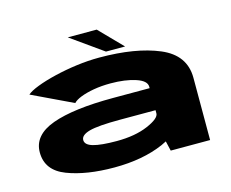

<svg xmlns="http://www.w3.org/2000/svg" viewBox="-104 -890 1260 1048"><g transform="rotate(-15 526.0 -366.0)"><path d="M740.5 0 727.5 -55.5Q714 -48 699 -41.5Q581.5 9.5 420.5 9.5Q263 9.5 155.2 -31.8Q47.5 -73 47.5 -175Q47.5 -272.5 167 -315.8Q286.5 -359 511.5 -359H717.5V-367Q717.5 -401 659 -420.2Q600.5 -439.5 517.5 -439.5Q466 -439.5 422 -431.8Q378 -424 347.2 -411.8Q316.5 -399.5 304.5 -385.5L74.5 -495Q92 -511 136 -528Q180 -545 240 -559.5Q300 -574 366 -582.8Q432 -591.5 494 -591.5Q700 -591.5 831.5 -536Q963 -480.5 963 -352V0ZM717.5 -216.5V-234.5H518Q392 -234.5 343 -220.8Q294 -207 294 -179Q294 -151.5 337.5 -139Q381 -126.5 470 -126.5Q574 -126.5 645.8 -157.2Q717.5 -188 717.5 -216.5ZM539 -613.5 357.5 -742.5H521L647 -613.5Z"/></g></svg>

Font: Anybody UltraExpanded ExtraBold
Style: Regular
Weight: 800
Width: 9
Designer: Tyler Finck
Foundry: Etcetera Type Company
Version: Version 1.010; ttfautohint (v1.8.3) -l 8 -r 50 -G 200 -x 14 